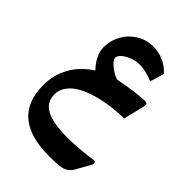

<svg xmlns="http://www.w3.org/2000/svg" viewBox="-249 -659 1117 1117"><g transform="rotate(45 310.0 -100.0)"><path d="M358.9 189Q457 189 559.6 173.3Q572.3 171.4 576.4 176.8Q580.6 182.1 578.6 189.9Q576.7 197.8 570.8 208L525.4 288.1Q502.4 329.6 453.6 336.4Q420.9 340.8 363.3 340.8Q47.4 340.8 47.4 71.8Q47.4 -12.7 86.7 -83.3Q126 -153.8 201.7 -202.1Q139.6 -267.6 139.6 -333Q139.6 -387.2 165.8 -434.6Q191.9 -481.9 238.3 -510.7Q284.7 -539.6 339.4 -539.6Q435.5 -539.6 497.6 -470.2Q488.3 -435.1 471.7 -382.8Q413.1 -409.2 360.4 -409.2Q314.5 -409.2 272.5 -385.3Q230.5 -361.3 230.5 -335Q230.5 -318.4 263.2 -291.3Q295.9 -264.2 329.1 -254.4Q453.1 -278.3 527.8 -281.7Q543.5 -282.2 548.3 -275.9Q553.2 -269.5 549.3 -253.9L517.6 -123.5Q462.4 -123 408.7 -115.7Q355 -108.4 304.4 -93.5Q253.9 -78.6 215.8 -57.4Q177.7 -36.1 154.5 -4.9Q131.3 26.4 131.3 63.5Q131.3 129.4 188.5 159.2Q245.6 189 358.9 189Z"/></g></svg>

Font: Sahel FD
Style: Bold-FD
Weight: 700
Foundry: Saber Rastikerdar (saber.rastikerdar@gmail.com)
Version: Version 3.3.0